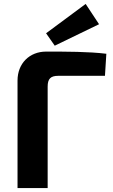

<svg xmlns="http://www.w3.org/2000/svg" viewBox="-20 -955 573 975"><path d="M483 -832 415 -935 214 -786 258 -723ZM69 0H222V-515C222 -555 237 -570 276 -570H513L520 -682C430 -693 317 -693 214 -693C130 -693 69 -633 69 -546Z"/></svg>

Font: SnT
Style: Bold
Weight: 700
Designer: Natanael Gama
Version: Version 1.001;PS 001.001;hotconv 1.0.70;makeotf.lib2.5.58329